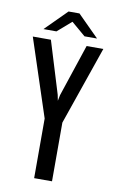

<svg xmlns="http://www.w3.org/2000/svg" viewBox="-83 -769 499 815"><g transform="rotate(10 166.0 -361.0)"><path d="M124 0V-257L14 -591H92L161 -366L166 -341L171 -366L246 -591H318L201 -253V0ZM53 -630 145 -722H192L284 -630H230L169 -682L109 -630Z"/></g></svg>

Font: Alumni Sans Medium
Style: Regular
Weight: 500
Designer: Robert E. Leuschke
Foundry: Robert E. Leuschke
Version: Version 1.018